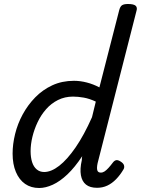

<svg xmlns="http://www.w3.org/2000/svg" viewBox="-20 -923 704 960"><path d="M176 17Q135 17 105.5 -3.5Q76 -24 59.5 -63Q43 -102 43 -155Q43 -202 55.5 -253Q68 -304 93.5 -351Q119 -398 156 -436Q193 -474 241.5 -496.5Q290 -519 350 -519Q381 -519 414 -510.5Q447 -502 477 -486L576 -872Q581 -891 590.5 -897Q600 -903 620 -903Q649 -903 658.5 -894Q668 -885 662 -867L468 -107Q463 -83 466.5 -71.5Q470 -60 484 -60Q494 -60 503 -66Q512 -72 522.5 -83.5Q533 -95 545 -111Q552 -120 560.5 -122Q569 -124 582 -116Q597 -107 600 -96.5Q603 -86 598 -77Q581 -48 560.5 -27Q540 -6 516.5 5Q493 16 465 16Q430 16 410 0Q390 -16 384.5 -47Q379 -78 389 -122Q389 -127 389.5 -132Q390 -137 391 -142Q354 -86 317 -51Q280 -16 244 0.5Q208 17 176 17ZM133 -167Q133 -136 140.5 -112.5Q148 -89 163.5 -76Q179 -63 201 -63Q236 -63 276 -94Q316 -125 358 -186Q400 -247 440 -337L459 -415Q427 -430 398.5 -435Q370 -440 345 -440Q304 -440 270 -423Q236 -406 210.5 -377Q185 -348 168 -312Q151 -276 142 -238.5Q133 -201 133 -167Z"/></svg>

Font: Playwrite DE SAS
Style: Regular
Weight: 400
Designer: Veronika Burian, José Scaglione
Foundry: TypeTogether
Version: Version 1.002